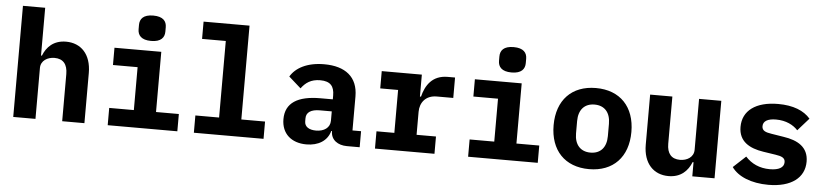

<svg xmlns="http://www.w3.org/2000/svg" viewBox="-45 -1007 5490 1274"><g transform="rotate(5 2700.5 -369.5)"><path d="M65 0H213.1V-339.1C213.1 -388.8 258.2 -414.1 304 -414.1C361.9 -414.1 391 -378.9 391 -313.9V0H539.1V-334.2C539.1 -459.2 470.2 -528.1 371.1 -528.1C288 -528.1 241.8 -480.1 219.1 -421.9H213.1V-740.1H65Z M932.2 -582C998.2 -582 1021.3 -612.9 1021.3 -652V-681.1C1021.3 -720.9 998.2 -751.1 932.2 -751.1C866.1 -751.1 843 -720.9 843 -681.1V-652C843 -612.9 866.1 -582 932.2 -582ZM694.2 0H1158V-115.1H1006V-516H694.2V-400.9H858.3V-115.1H694.2Z M1268.1 0H1732.2V-115.1H1574.2V-740.1H1268.1V-625H1426.1V-115.1H1268.1Z M2287.3 0H2372.5V-106.9H2315.3V-333.1C2315.3 -463.1 2231.5 -528.1 2090.6 -528.1C1975.5 -528.1 1900.6 -485.1 1866.5 -426.8L1947.4 -355.1C1975.5 -393.1 2011.4 -420.1 2073.5 -420.1C2141.3 -420.1 2167.3 -388.1 2167.3 -327.1V-301.1H2084.5C1933.6 -301.1 1852.3 -250 1852.3 -142C1852.3 -45.1 1918.3 12.1 2018.5 12.1C2097.3 12.1 2157.3 -24.1 2175.4 -90.9H2180.4V-89.1C2180.4 -32 2227.3 0 2287.3 0ZM1997.5 -139.9V-160.2C1997.5 -199.9 2029.5 -220.9 2088.4 -220.9H2167.3V-159.1C2167.3 -111.2 2126.4 -84.9 2074.6 -84.9C2027.3 -84.9 1997.5 -104 1997.5 -139.9Z M2474.4 0H2870.7V-115.1H2741.5V-268.1C2741.5 -329.9 2779.5 -380 2852.6 -380H2962.7V-516H2913.7C2811.4 -516 2767.4 -446 2748.6 -370H2741.5V-516H2474.4V-400.9H2593.4V-115.1H2474.4Z M3332.7 -582C3398.8 -582 3421.9 -612.9 3421.9 -652V-681.1C3421.9 -720.9 3398.8 -751.1 3332.7 -751.1C3266.7 -751.1 3243.6 -720.9 3243.6 -681.1V-652C3243.6 -612.9 3266.7 -582 3332.7 -582ZM3094.8 0H3558.6V-115.1H3406.6V-516H3094.8V-400.9H3258.9V-115.1H3094.8Z M3900.9 12.1C4061.8 12.1 4159.8 -90.9 4159.8 -258.2C4159.8 -425.1 4061.8 -528.1 3900.9 -528.1C3739.7 -528.1 3641.7 -425.1 3641.7 -258.2C3641.7 -90.9 3739.7 12.1 3900.9 12.1ZM3794.7 -217V-299C3794.7 -375 3834.9 -418 3900.9 -418C3967 -418 4006.7 -375 4006.7 -299V-217C4006.7 -141 3967 -98 3900.9 -98C3834.9 -98 3794.7 -141 3794.7 -217Z M4588.1 0H4736.2V-516H4588.1V-176.8C4588.1 -127.1 4543 -101.9 4497.2 -101.9C4438.9 -101.9 4410.2 -137.1 4410.2 -202.1V-516H4262.1V-182.2C4262.1 -57.2 4331 12.1 4430 12.1C4513.1 12.1 4558.9 -35.9 4582 -94.1H4588.1Z M5095.2 12.1C5248.2 12.1 5335.2 -56.1 5335.2 -163C5335.2 -261 5262.1 -300.1 5169 -313.9L5087 -327.1C5047.2 -333.1 5023.1 -342 5023.1 -372.2C5023.1 -405.9 5053.3 -424 5109 -424C5176.1 -424 5225.1 -398.1 5255 -365.1L5329.2 -448.9C5286.2 -498.9 5215.2 -528.1 5114 -528.1C4965.2 -528.1 4878.2 -463.1 4878.2 -355.1C4878.2 -257.1 4951 -218 5043 -203.8L5126.1 -191.1C5166.2 -185 5190 -176.1 5190 -147C5190 -110.1 5154.1 -92 5096.2 -92C5027 -92 4973 -117.9 4933.2 -161.9L4850.1 -84.9C4892 -24.9 4981.2 12.1 5095.2 12.1Z"/></g></svg>

Font: Margiela Mono Bold
Style: Regular
Weight: 700
Designer: Mike Abbink, Paul van der Laan, Pieter van Rosmalen
Foundry: Bold Monday
Version: Version 2.003 2021